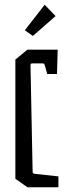

<svg xmlns="http://www.w3.org/2000/svg" viewBox="-20 -792 293 812"><path d="M45 -36V-540L96 -582H224L221 -479H180L169 -517Q167 -524 160 -524H118Q112 -524 110.5 -522Q109 -520 109 -515L118 -65Q118 -58 126 -57L227 -46V0H96ZM85 -664 169 -772 215 -724 119 -640Z"/></svg>

Font: Bahianita
Style: Regular
Weight: 400
Designer: Pablo Cosgaya & Dani Raskovsky
Foundry: Pablo Cosgaya & Dani Raskovsky
Version: Version 1.008